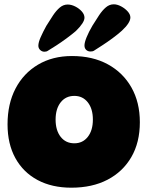

<svg xmlns="http://www.w3.org/2000/svg" viewBox="-20 -868 684 891"><path d="M311 3Q221 3 154.5 -32.5Q88 -68 51.5 -134Q15 -200 15 -291Q15 -386 52 -457Q89 -528 156.5 -568Q224 -608 314 -608Q410 -608 480.5 -569.5Q551 -531 590 -462Q629 -393 629 -301Q629 -207 589.5 -139Q550 -71 479 -34Q408 3 311 3ZM325 -203Q364 -203 387.5 -233Q411 -263 411 -313Q411 -363 387.5 -393Q364 -423 325 -423Q285 -423 261.5 -393Q238 -363 238 -313Q238 -263 261.5 -233Q285 -203 325 -203ZM400 -629Q388 -629 380 -636.5Q372 -644 372 -657Q372 -671 382 -695.5Q392 -720 409 -749Q425 -775 440 -797.5Q455 -820 471.5 -834Q488 -848 508 -848Q524 -848 542 -838.5Q560 -829 572.5 -815Q585 -801 585 -787Q585 -762 545 -725Q526 -708 501.5 -690Q477 -672 454.5 -657.5Q432 -643 418 -634Q414 -631 409.5 -630Q405 -629 400 -629ZM186 -628Q175 -628 166.5 -636Q158 -644 158 -656Q158 -671 168.5 -695Q179 -719 195 -748Q211 -774 226 -796.5Q241 -819 257.5 -833Q274 -847 294 -847Q311 -847 329 -838Q347 -829 359.5 -815Q372 -801 372 -786Q372 -763 332 -724Q312 -707 287.5 -689Q263 -671 240.5 -656.5Q218 -642 203 -633Q199 -630 194.5 -629Q190 -628 186 -628Z"/></svg>

Font: DynaPuff
Style: Bold
Weight: 700
Designer: Toshi Omagari, Jennifer Daniel
Foundry: Google Fonts
Version: Version 2.000